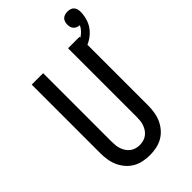

<svg xmlns="http://www.w3.org/2000/svg" viewBox="-264 -971 1068 1068"><g transform="rotate(-45 270.5 -437.0)"><path d="M250 8Q224 8 197.5 2.5Q171 -3 148.5 -16Q126 -29 108.5 -49.5Q91 -70 80.5 -94Q70 -118 66 -144Q62 -170 62 -196V-735H152V-196Q152 -181 153.5 -166.5Q155 -152 160 -137.5Q165 -123 173.5 -110.5Q182 -98 194 -89Q206 -80 220.5 -76Q235 -72 250 -72Q265 -72 279.5 -76Q294 -80 306 -89Q318 -98 326.5 -110.5Q335 -123 340 -137.5Q345 -152 346.5 -166.5Q348 -181 348 -196V-735H438V-196Q438 -170 434 -144Q430 -118 419.5 -94Q409 -70 391.5 -49.5Q374 -29 351.5 -16Q329 -3 302.5 2.5Q276 8 250 8ZM393 -655 378 -705Q394 -709 410 -715Q426 -721 440.5 -730Q455 -739 466.5 -751.5Q478 -764 485 -779Q475 -780 466 -783.5Q457 -787 450 -794.5Q443 -802 440.5 -811.5Q438 -821 438 -831Q438 -841 441 -851.5Q444 -862 451.5 -869Q459 -876 469 -879Q479 -882 490 -882Q500 -882 510.5 -879Q521 -876 528.5 -868Q536 -860 538.5 -849.5Q541 -839 541 -829Q541 -798 530.5 -768Q520 -738 499 -715.5Q478 -693 450.5 -678.5Q423 -664 393 -655Z"/></g></svg>

Font: Iosevka Custom Medium
Style: Regular
Weight: 500
Monospace: yes
Designer: Belleve Invis
Foundry: Belleve Invis
Version: Version 32.5.0; ttfautohint (v1.8.4)